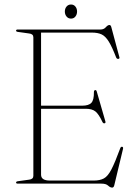

<svg xmlns="http://www.w3.org/2000/svg" viewBox="-20 -834 618 872"><path d="M53 -695Q53 -700 61 -700H436.5Q451.5 -700 460.5 -710.2Q469.5 -720.5 477 -720.5Q483 -720.5 485.5 -711L522 -575Q524.5 -567.5 517.5 -566.5Q510.5 -566 507.5 -573Q489 -621 474 -645.2Q459 -669.5 441.5 -677.8Q424 -686 397 -686H166.5V-354H352.5Q383 -354 395 -367Q407 -380 406.5 -415.5Q406.5 -423.5 411.5 -424.5Q417.5 -427 420 -416.5L458.5 -283Q461 -275 454.5 -274Q449 -273 445.5 -279.5Q428.5 -316 413.2 -328Q398 -340 369.5 -340H166.5V-40.5Q166.5 -14 206.5 -14H406Q434 -14 452 -23.8Q470 -33.5 486.2 -65Q502.5 -96.5 526 -160.5Q528.5 -167.5 533.5 -167.5Q541 -167.5 538.5 -157L499 7.5Q496.5 18 489.5 18Q480.5 18 471 9Q461.5 0 440.5 0H61Q53 0 53 -5Q53 -10 62 -11L112 -18Q131.5 -20 131.5 -35.5V-664.5Q131.5 -680 112 -682L62 -689Q53 -690 53 -695ZM302.5 -749.5Q290 -749.5 282.2 -759Q274.5 -768.5 274.5 -781.5Q274.5 -795 282.2 -804.2Q290 -813.5 302.5 -813.5Q315 -813.5 322.5 -804.2Q330 -795 330 -781.5Q330 -768.5 322.5 -759Q315 -749.5 302.5 -749.5Z"/></svg>

Font: Fraunces 72pt S000 Thin
Style: Regular
Weight: 100
Version: Version 1.000; ttfautohint (v1.8.3)